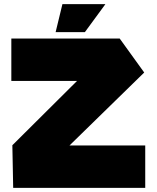

<svg xmlns="http://www.w3.org/2000/svg" viewBox="-20 -912 760 932"><path d="M35 -519V-725H561L539 -519ZM211 -102 40 -206V-207L561 -725L680 -560ZM44 0 40 -206H685V0ZM250 -756 283 -892H491V-891L392 -756Z"/></svg>

Font: Foldit ExtraBold
Style: Regular
Weight: 800
Version: Version 1.003